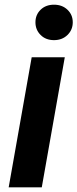

<svg xmlns="http://www.w3.org/2000/svg" viewBox="-20 -798 330 818"><path d="M115 -554H256L158 0H17ZM210 -627Q175 -627 153 -649Q131 -671 131 -703Q131 -735 153 -756.5Q175 -778 210 -778Q245 -778 267.5 -756.5Q290 -735 290 -703Q290 -671 267.5 -649Q245 -627 210 -627Z"/></svg>

Font: SVN-Poppins SemiBold
Style: Italic
Weight: 600
Italic angle: -10°
Designer: Ninad Kale (Devanagari), Jonny Pinhorn (Latin)
Foundry: Indian Type Foundry
Version: Version 3.002 2017; ttfautohint (v1.8.3)